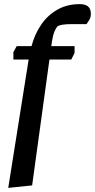

<svg xmlns="http://www.w3.org/2000/svg" viewBox="-20 -731 461 932"><path d="M20 181 119 -442H45V-478L61 -507H133Q148 -564 179 -610Q210 -656 257.5 -683.5Q305 -711 367 -711Q393 -711 407 -700Q421 -689 421 -663Q421 -645 411.5 -631Q402 -617 400 -614H333Q300 -614 282.5 -611Q265 -608 258 -602Q254 -598 246 -581.5Q238 -565 232 -528L229 -507H342V-474L326 -442H220L136 169Z"/></svg>

Font: Faustina Light SemiBold
Style: Italic
Weight: 600
Italic angle: -8°
Version: Version 1.200